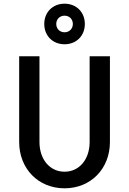

<svg xmlns="http://www.w3.org/2000/svg" viewBox="-20 -1005 700 1041"><path d="M330 16C472 16 576 -90 576 -235V-700H466V-235C466 -141 410 -74 330 -74C250 -74 194 -141 194 -235V-700H84V-235C84 -90 188 16 330 16ZM220 -875C220 -811 266 -765 330 -765C394 -765 440 -811 440 -875C440 -939 394 -985 330 -985C266 -985 220 -939 220 -875ZM285 -875C285 -901 304 -920 330 -920C356 -920 375 -901 375 -875C375 -849 356 -830 330 -830C304 -830 285 -849 285 -875Z"/></svg>

Font: Uncut Plan8
Style: Regular
Weight: 400
Designer: Kasper Nordkvist
Foundry: UNCUT.wtf
Version: Version 1.002;Glyphs 3.1.2 (3151)